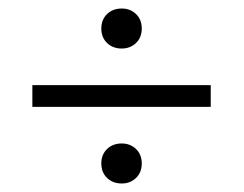

<svg xmlns="http://www.w3.org/2000/svg" viewBox="-20 -532 572 451"><path d="M218 -465Q218 -486 231.5 -499Q245 -512 266 -512Q286 -512 299.5 -499Q313 -486 313 -465Q313 -444 299.5 -431Q286 -418 266 -418Q245 -418 231.5 -431Q218 -444 218 -465ZM56 -332H475V-281H56ZM218 -148Q218 -169 231.5 -182Q245 -195 266 -195Q286 -195 299.5 -182Q313 -169 313 -148Q313 -127 299.5 -114Q286 -101 266 -101Q245 -101 231.5 -114Q218 -127 218 -148Z"/></svg>

Font: Athiti
Style: Regular
Weight: 400
Designer: CadsonDemak Team
Foundry: CadsonDemak
Version: Version 1.032